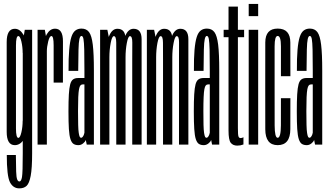

<svg xmlns="http://www.w3.org/2000/svg" viewBox="-20 -756 1724 1004"><path d="M81 229Q105 229 119 216Q133 203 140.5 163.5Q148 124 148 45.5V-600H109.5L99 -535.5V45Q99 147 95 170Q91 193 81.5 193Q74 193 69.8 182Q65.5 171 64.5 141.5Q63.5 112 63 54.5H15.5Q15.5 164.5 32 196.8Q48.5 229 81 229ZM57.5 3Q83.5 3 103 -23.8Q122.5 -50.5 122.5 -97.5L98.5 -125Q98.5 -92.5 91.8 -63.8Q85 -35 76 -35Q63.5 -35 63.5 -84.2Q63.5 -133.5 63.5 -301Q63.5 -469 63.5 -518.2Q63.5 -567.5 76 -567.5Q85 -567.5 91.8 -539Q98.5 -510.5 98.5 -479L121 -502.5Q121 -545 102.2 -575.2Q83.5 -605.5 57.5 -605.5Q15 -605.5 15 -536Q15 -466.5 15 -301Q15 -136.5 15 -66.8Q15 3 57.5 3Z M260.5 -324H309Q309 -472.5 309.2 -539.2Q309.5 -606 268 -606Q241.5 -606 224.5 -576.8Q207.5 -547.5 207.5 -501L225 -488.5Q225 -510.5 232 -539Q239 -567.5 249 -567.5Q260.5 -567.5 260.5 -519Q260.5 -470.5 260.5 -324ZM176.5 0H225V-539L214.5 -600H176.5Z M390 3Q397.5 3 403.5 0.5Q409.5 -2 414.5 -6Q419.5 -10 423.2 -14.5Q427 -19 428.5 -24.5L433.5 0H471V-386.5Q471 -475 465.2 -522.2Q459.5 -569.5 445.8 -588Q432 -606.5 406 -606.5Q387.5 -606.5 374.2 -596.5Q361 -586.5 353.2 -562.5Q345.5 -538.5 341.8 -495.2Q338 -452 338.5 -385.5H389Q389.5 -457 390.5 -496.5Q391.5 -536 395.2 -552Q399 -568 406 -568Q413.5 -568 416.5 -551.8Q419.5 -535.5 420.5 -496Q421.5 -456.5 421.5 -386V-348H388.5Q372.5 -348 362.2 -340.8Q352 -333.5 347 -314.8Q342 -296 340 -262Q338 -228 338 -173Q338 -116 340.2 -81.2Q342.5 -46.5 348.5 -28.2Q354.5 -10 364.5 -3.5Q374.5 3 390 3ZM404 -35.5Q399.5 -35.5 396.8 -41Q394 -46.5 391.8 -61Q389.5 -75.5 388.8 -103Q388 -130.5 388 -175Q388 -219.5 389.2 -247.5Q390.5 -275.5 393.2 -289.8Q396 -304 400.5 -309.2Q405 -314.5 412 -314.5H421.5V-62Q421 -57.5 418.5 -51.2Q416 -45 412.2 -40.2Q408.5 -35.5 404 -35.5Z M503.5 0H552V-547L541.5 -600H503.5ZM588 0H636.5V-442Q636.5 -497 636.5 -551.2Q636.5 -605.5 594 -605.5Q564 -605.5 548.8 -562.8Q533.5 -520 533.5 -482L552 -456Q552 -495.5 558.8 -531.2Q565.5 -567 575.5 -567Q587.5 -567 587.8 -533.2Q588 -499.5 588 -444.5ZM671.5 0H720.5V-442Q720.5 -496.5 720.5 -551Q720.5 -605.5 678.5 -605.5Q648.5 -605.5 633 -562.8Q617.5 -520 617.5 -482L636.5 -456Q636.5 -495.5 643.2 -531.2Q650 -567 659.5 -567Q672 -567 671.8 -533.2Q671.5 -499.5 671.5 -444.5Z M748 0H796.5V-547L786 -600H748ZM832.5 0H881V-442Q881 -497 881 -551.2Q881 -605.5 838.5 -605.5Q808.5 -605.5 793.2 -562.8Q778 -520 778 -482L796.5 -456Q796.5 -495.5 803.2 -531.2Q810 -567 820 -567Q832 -567 832.2 -533.2Q832.5 -499.5 832.5 -444.5ZM916 0H965V-442Q965 -496.5 965 -551Q965 -605.5 923 -605.5Q893 -605.5 877.5 -562.8Q862 -520 862 -482L881 -456Q881 -495.5 887.8 -531.2Q894.5 -567 904 -567Q916.5 -567 916.2 -533.2Q916 -499.5 916 -444.5Z M1045.5 3Q1053 3 1059 0.5Q1065 -2 1070 -6Q1075 -10 1078.8 -14.5Q1082.5 -19 1084 -24.5L1089 0H1126.5V-386.5Q1126.5 -475 1120.8 -522.2Q1115 -569.5 1101.2 -588Q1087.5 -606.5 1061.5 -606.5Q1043 -606.5 1029.8 -596.5Q1016.5 -586.5 1008.8 -562.5Q1001 -538.5 997.2 -495.2Q993.5 -452 994 -385.5H1044.5Q1045 -457 1046 -496.5Q1047 -536 1050.8 -552Q1054.5 -568 1061.5 -568Q1069 -568 1072 -551.8Q1075 -535.5 1076 -496Q1077 -456.5 1077 -386V-348H1044Q1028 -348 1017.8 -340.8Q1007.5 -333.5 1002.5 -314.8Q997.5 -296 995.5 -262Q993.5 -228 993.5 -173Q993.5 -116 995.8 -81.2Q998 -46.5 1004 -28.2Q1010 -10 1020 -3.5Q1030 3 1045.5 3ZM1059.5 -35.5Q1055 -35.5 1052.2 -41Q1049.5 -46.5 1047.2 -61Q1045 -75.5 1044.2 -103Q1043.5 -130.5 1043.5 -175Q1043.5 -219.5 1044.8 -247.5Q1046 -275.5 1048.8 -289.8Q1051.5 -304 1056 -309.2Q1060.5 -314.5 1067.5 -314.5H1077V-62Q1076.5 -57.5 1074 -51.2Q1071.5 -45 1067.8 -40.2Q1064 -35.5 1059.5 -35.5Z M1221 5.5Q1237.5 5.5 1253 -0.5V-38.5Q1246 -34 1238 -34Q1230 -34 1227 -42.5Q1224 -51 1224 -86.5V-561.5H1256.5V-600H1224V-721.5H1175V-600H1149.5V-561.5H1175V-73Q1175 -24.5 1186.5 -9.5Q1198 5.5 1221 5.5Z M1280.5 0H1330V-600H1280.5ZM1280.5 -735.5V-671.5H1330V-735.5Z M1432 3Q1498 3 1498.2 -80.8Q1498.5 -164.5 1498.5 -242.5H1449Q1449 -165.5 1448.8 -100.5Q1448.5 -35.5 1432 -35.5Q1416.5 -35.5 1416.2 -100.2Q1416 -165 1416 -300.5Q1416 -460 1416 -514Q1416 -568 1432 -568Q1449 -568 1449 -514.2Q1449 -460.5 1449 -357.5H1498.5Q1498.5 -461 1498.2 -533.8Q1498 -606.5 1432 -606.5Q1367.5 -606.5 1367.2 -534Q1367 -461.5 1367 -300.5Q1367 -163 1367.2 -80Q1367.5 3 1432 3Z M1584 3Q1591.5 3 1597.5 0.5Q1603.5 -2 1608.5 -6Q1613.5 -10 1617.2 -14.5Q1621 -19 1622.5 -24.5L1627.5 0H1665V-386.5Q1665 -475 1659.2 -522.2Q1653.5 -569.5 1639.8 -588Q1626 -606.5 1600 -606.5Q1581.5 -606.5 1568.2 -596.5Q1555 -586.5 1547.2 -562.5Q1539.5 -538.5 1535.8 -495.2Q1532 -452 1532.5 -385.5H1583Q1583.5 -457 1584.5 -496.5Q1585.5 -536 1589.2 -552Q1593 -568 1600 -568Q1607.5 -568 1610.5 -551.8Q1613.5 -535.5 1614.5 -496Q1615.5 -456.5 1615.5 -386V-348H1582.5Q1566.5 -348 1556.2 -340.8Q1546 -333.5 1541 -314.8Q1536 -296 1534 -262Q1532 -228 1532 -173Q1532 -116 1534.2 -81.2Q1536.5 -46.5 1542.5 -28.2Q1548.5 -10 1558.5 -3.5Q1568.5 3 1584 3ZM1598 -35.5Q1593.5 -35.5 1590.8 -41Q1588 -46.5 1585.8 -61Q1583.5 -75.5 1582.8 -103Q1582 -130.5 1582 -175Q1582 -219.5 1583.2 -247.5Q1584.5 -275.5 1587.2 -289.8Q1590 -304 1594.5 -309.2Q1599 -314.5 1606 -314.5H1615.5V-62Q1615 -57.5 1612.5 -51.2Q1610 -45 1606.2 -40.2Q1602.5 -35.5 1598 -35.5Z"/></svg>

Font: Anybody UltraCondensed Light
Style: Regular
Weight: 300
Width: 1
Version: Version 1.113;gftools[0.9.25]